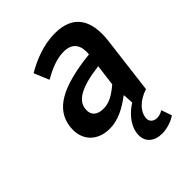

<svg xmlns="http://www.w3.org/2000/svg" viewBox="-203 -612 929 929"><g transform="rotate(-45 261.5 -147.5)"><path d="M181 -141C187 -190 236 -225 371 -242L357 -132C317 -98 284 -78 244 -78C203 -78 176 -97 181 -141ZM68 -132C57 -46 111 12 197 12C255 12 308 -17 357 -54H360L363 -1C328 20 281 64 274 120C267 178 306 208 361 208C390 208 431 196 455 178L436 124C425 132 411 137 396 137C374 137 353 124 357 95C361 60 394 20 456 0L492 -291C509 -428 458 -503 335 -503C257 -503 184 -473 126 -439L158 -362C204 -388 253 -410 302 -410C368 -410 385 -366 380 -314C176 -292 81 -237 68 -132Z"/></g></svg>

Font: Falling Sky
Style: Obl
Weight: 400
Designer: Paul D. Hunt
Foundry: Adobe Systems Incorporated
Version: Version 1.02